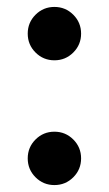

<svg xmlns="http://www.w3.org/2000/svg" viewBox="-20 -519 314 554"><path d="M82.5 -7.5Q60 -30 60 -62Q60 -94 82.5 -116.5Q105 -139 137 -139Q169 -139 191.5 -116.5Q214 -94 214 -62Q214 -30 191.5 -7.5Q169 15 137 15Q105 15 82.5 -7.5ZM82.5 -367.5Q60 -390 60 -422Q60 -454 82.5 -476.5Q105 -499 137 -499Q169 -499 191.5 -476.5Q214 -454 214 -422Q214 -390 191.5 -367.5Q169 -345 137 -345Q105 -345 82.5 -367.5Z"/></svg>

Font: Croissant One
Style: Regular
Weight: 400
Designer: Eduardo Rodriguez Tunni
Foundry: Eduardo Rodriguez Tunni
Version: Version 1.001